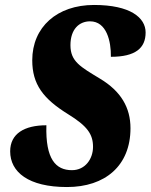

<svg xmlns="http://www.w3.org/2000/svg" viewBox="-20 -744 607 774"><path d="M250 10C404 10 506 -76 506 -227C506 -310 468 -376 383 -427C304 -475 264 -496 264 -562C264 -626 299 -658 343 -658C410 -658 428 -577 427 -515C526 -515 567 -550 567 -613C567 -673 505 -724 359 -724C210 -724 110 -635 110 -501C110 -404 154 -346 254 -284C332 -236 355 -203 355 -152C355 -104 324 -58 270 -58C205 -58 163 -102 167 -239C78 -239 21 -205 21 -134C21 -50 95 10 250 10Z"/></svg>

Font: Noto Serif Condensed Black
Style: Italic
Weight: 900
Width: 3
Italic angle: -12°
Designer: Monotype Design Team
Foundry: Monotype Imaging Inc.
Version: Version 2.013